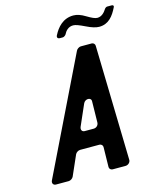

<svg xmlns="http://www.w3.org/2000/svg" viewBox="-122 -921 836 1008"><g transform="rotate(-15 295.5 -417.0)"><path d="M56 0H125C135 0 147 -8 151 -17L199 -126C203 -135 215 -143 225 -143H330C340 -143 348 -135 348 -126L346 -17C346 -8 354 0 364 0H434C449 0 462 -13 461 -27L446 -650C446 -659 438 -667 429 -667H369C360 -667 348 -659 344 -650L41 -27C34 -13 41 0 56 0ZM259 -259 309 -373C319 -396 353 -396 352 -373L350 -259C350 -244 338 -232 323 -232H274C260 -232 253 -244 259 -259ZM493 -789C480 -789 463 -797 438 -812C414 -827 392 -834 373 -834C316 -834 283 -794 264 -757C257 -745 263 -737 275 -737H291C296 -737 305 -743 308 -748C317 -766 332 -784 359 -784C372 -784 392 -776 421 -762C449 -748 473 -741 490 -741C542 -741 569 -778 590 -821C594 -828 589 -833 582 -833H557C553 -833 546 -829 543 -824C533 -808 517 -789 493 -789Z"/></g></svg>

Font: DIN Rundschrift
Style: MittelKursiv
Weight: 400
Version: Version 1.027